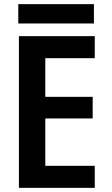

<svg xmlns="http://www.w3.org/2000/svg" viewBox="-20 -904 540 924"><path d="M71 0V-730H436V-624H198V-438H426V-334H198V-106H436V0ZM68 -791V-884H432V-791Z"/></svg>

Font: M PLUS Code Latin SemiBold
Style: Regular
Weight: 600
Designer: Coji Morishita
Foundry: UNDERFOREST DESIGN
Version: Version 1.002; ttfautohint (v1.8.3)